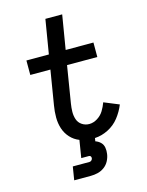

<svg xmlns="http://www.w3.org/2000/svg" viewBox="-137 -818 851 1115"><g transform="rotate(-15 288.0 -260.5)"><path d="M167 214H267Q288 214 309 209Q330 204 348.5 190.5Q367 177 377.5 157Q388 137 391 116Q394 97 391 78Q388 59 375 46Q362 33 344 27L347 8Q388 6 427.5 -14Q467 -34 494 -68.5Q521 -103 537 -143L447 -180Q438 -155 424 -132Q410 -109 386 -94Q362 -79 337 -79Q313 -79 293.5 -92Q274 -105 266.5 -127Q259 -149 259.5 -173.5Q260 -198 264 -222L300 -443H482V-530H315L349 -735H248L214 -530H79V-443H200L166 -236Q160 -201 160 -165.5Q160 -130 170.5 -98Q181 -66 203.5 -41.5Q226 -17 257 -5L240 100H286Q293 100 296.5 105Q300 110 299 117Q299 117 299 117Q299 117 299 117Q298 124 292.5 129Q287 134 280 134H180Z"/></g></svg>

Font: Iosevka Sparkle Medium
Style: Italic
Weight: 500
Italic angle: -9°
Designer: Belleve Invis
Foundry: Belleve Invis
Version: Version 4.5.0; ttfautohint (v1.8.3)